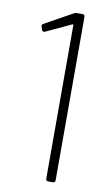

<svg xmlns="http://www.w3.org/2000/svg" viewBox="-82 -744 459 787"><g transform="rotate(10 148.0 -350.0)"><path d="M174 -700H196Q206 -700 206 -690V-10Q206 0 196 0H177Q167 0 167 -10V-648Q167 -650 165.5 -651Q164 -652 162 -651L57 -602Q55 -601 52 -601Q49 -601 47 -603Q45 -605 44 -608L40 -620L39 -623Q39 -630 46 -633L161 -697Q166 -700 174 -700Z"/></g></svg>

Font: Barlow Semi Condensed ExLight
Style: Regular
Weight: 275
Width: 4
Designer: Jeremy Tribby
Foundry: Tribby Type
Version: Version 1.408